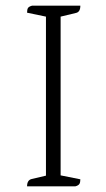

<svg xmlns="http://www.w3.org/2000/svg" viewBox="-20 -661 377 681"><path d="M76 0Q76 -22 92 -26L143 -38V-602L76 -616Q76 -628 79.5 -633Q83 -638 94 -641H265Q265 -618 249 -615L195 -602V-39L265 -25Q265 -14 261.5 -8.5Q258 -3 247 0Z"/></svg>

Font: Petrona ExtraLight
Style: Regular
Weight: 200
Designer: Ringo R. Seeber
Foundry: Ringo R. Seeber
Version: Version 2.001; ttfautohint (v1.8.3)